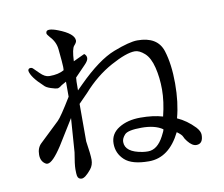

<svg xmlns="http://www.w3.org/2000/svg" viewBox="-85 -881 1170 1005"><g transform="rotate(-10 500.0 -378.5)"><path d="M736 -160Q696 -188 624 -188Q552 -188 534.5 -169Q517 -150 517 -131Q517 -76 609 -62Q622 -60 637 -60Q687 -60 721 -125Q736 -153 736 -160ZM928 -97Q928 -49 892 -49Q870 -49 847 -78Q841 -87 837 -92L831 -104Q827 -115 802 -133Q740 -8 633 -8Q543 -8 504.5 -43.5Q466 -79 466 -131Q466 -183 512.5 -212Q559 -241 627.5 -241Q696 -241 746 -226Q765 -303 765 -366.5Q765 -430 751.5 -484.5Q738 -539 710.5 -563.5Q683 -588 659 -588Q614 -588 530 -542Q446 -496 376 -417L327 -367V-168Q338 -97 338 -68.5Q338 -40 321 -19Q289 20 270.5 20Q252 20 248 1Q246 -9 246 -34Q246 -59 257 -122L270 -302L187 -168Q135 -88 108 -88Q103 -88 99 -90Q72 -105 72 -141.5Q72 -178 94 -199L199 -299Q218 -317 277 -414V-494L252 -480Q236 -467 227 -467Q218 -467 193 -475Q168 -483 158 -495Q99 -549 93 -584Q94 -597 107 -597Q113 -597 118 -593Q123 -589 148 -563.5Q173 -538 196 -538H200Q245 -538 275 -555Q276 -557 276 -573Q276 -589 268 -668Q264 -708 234 -739Q220 -755 220 -761Q220 -777 237.5 -777Q255 -777 283 -766Q366 -734 366 -697Q366 -687 352.5 -672.5Q339 -658 336 -592Q366 -606 396 -620Q408 -611 408 -597Q408 -583 388 -563L333 -506Q331 -497 331 -438L358 -465Q469 -576 554.5 -609Q640 -642 682 -642Q789 -642 815 -561Q838 -488 838 -386Q838 -284 816 -204Q866 -182 908 -138Q928 -116 928 -97Z"/></g></svg>

Font: Sawarabi Mincho
Style: Regular
Weight: 400
Version: Version 1.00